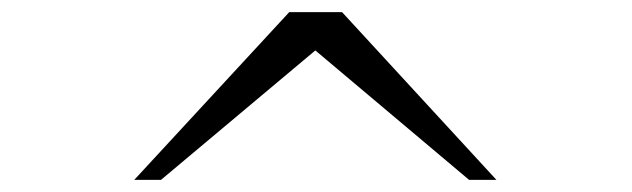

<svg xmlns="http://www.w3.org/2000/svg" viewBox="-20 -734 1040 316"><path d="M456 -714H543L797 -438H752L499 -651L245 -438H201Z"/></svg>

Font: Augsburger Schrift CAT
Style: Regular
Weight: 400
Designer: Peter Wiegel nach Roos&Junge Offenbach
Foundry: CAT-Fonts, Peter Wiegel
Version: Version 1.000